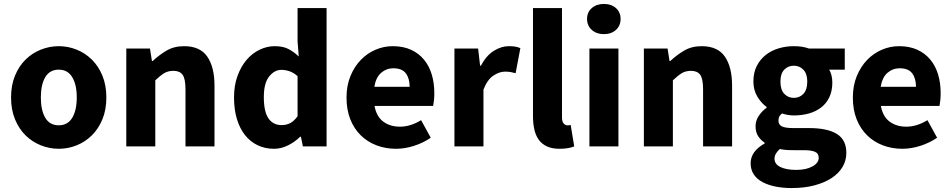

<svg xmlns="http://www.w3.org/2000/svg" viewBox="-20 -742 4824 973"><path d="M278 12Q231 12 187 -5.5Q143 -23 109.5 -56Q76 -89 56 -137.5Q36 -186 36 -248Q36 -310 56 -358.5Q76 -407 109.5 -440Q143 -473 187 -490.5Q231 -508 278 -508Q325 -508 368.5 -490.5Q412 -473 445.5 -440Q479 -407 499 -358.5Q519 -310 519 -248Q519 -186 499 -137.5Q479 -89 445.5 -56Q412 -23 368.5 -5.5Q325 12 278 12ZM278 -107Q323 -107 346 -145Q369 -183 369 -248Q369 -313 346 -351Q323 -389 278 -389Q232 -389 209.5 -351Q187 -313 187 -248Q187 -183 209.5 -145Q232 -107 278 -107Z M620 0V-496H740L750 -433H754Q786 -463 824 -485.5Q862 -508 913 -508Q994 -508 1030.5 -455Q1067 -402 1067 -308V0H920V-289Q920 -343 905.5 -363Q891 -383 859 -383Q831 -383 811 -370.5Q791 -358 767 -335V0Z M1369 12Q1323 12 1285.5 -6Q1248 -24 1221.5 -57.5Q1195 -91 1180.5 -139Q1166 -187 1166 -248Q1166 -309 1183.5 -357Q1201 -405 1229.5 -438.5Q1258 -472 1295.5 -490Q1333 -508 1372 -508Q1414 -508 1441 -494Q1468 -480 1494 -456L1488 -532V-701H1635V0H1515L1505 -49H1501Q1475 -23 1440 -5.5Q1405 12 1369 12ZM1407 -108Q1431 -108 1450.5 -118Q1470 -128 1488 -153V-356Q1468 -374 1447 -381Q1426 -388 1406 -388Q1371 -388 1344 -354.5Q1317 -321 1317 -250Q1317 -176 1340.5 -142Q1364 -108 1407 -108Z M1987 12Q1934 12 1888 -5.5Q1842 -23 1808 -56.5Q1774 -90 1755 -138Q1736 -186 1736 -248Q1736 -308 1756 -356.5Q1776 -405 1808.5 -438.5Q1841 -472 1883 -490Q1925 -508 1970 -508Q2023 -508 2062.5 -490Q2102 -472 2128.5 -440Q2155 -408 2168 -364.5Q2181 -321 2181 -270Q2181 -250 2179 -232Q2177 -214 2175 -205H1878Q1888 -151 1922.5 -125.5Q1957 -100 2007 -100Q2060 -100 2114 -133L2163 -44Q2125 -18 2078.5 -3Q2032 12 1987 12ZM1877 -302H2056Q2056 -344 2037 -370Q2018 -396 1973 -396Q1938 -396 1911.5 -373Q1885 -350 1877 -302Z M2283 0V-496H2403L2413 -409H2417Q2444 -460 2482 -484Q2520 -508 2558 -508Q2579 -508 2592.5 -505.5Q2606 -503 2617 -498L2593 -371Q2579 -375 2567 -377Q2555 -379 2539 -379Q2511 -379 2480.5 -359Q2450 -339 2430 -288V0Z M2816 12Q2778 12 2752 0Q2726 -12 2710.5 -33.5Q2695 -55 2688 -85.5Q2681 -116 2681 -154V-701H2828V-148Q2828 -125 2836.5 -116Q2845 -107 2854 -107Q2859 -107 2862.5 -107Q2866 -107 2872 -109L2890 0Q2878 5 2859.5 8.5Q2841 12 2816 12Z M2967 0V-496H3114V0ZM3040 -569Q3003 -569 2979 -590.5Q2955 -612 2955 -646Q2955 -680 2979 -701Q3003 -722 3040 -722Q3078 -722 3101.5 -701Q3125 -680 3125 -646Q3125 -612 3101.5 -590.5Q3078 -569 3040 -569Z M3243 0V-496H3363L3373 -433H3377Q3409 -463 3447 -485.5Q3485 -508 3536 -508Q3617 -508 3653.5 -455Q3690 -402 3690 -308V0H3543V-289Q3543 -343 3528.5 -363Q3514 -383 3482 -383Q3454 -383 3434 -370.5Q3414 -358 3390 -335V0Z M3992 211Q3948 211 3910.5 203.5Q3873 196 3844.5 181Q3816 166 3800 142Q3784 118 3784 85Q3784 25 3855 -15V-19Q3835 -32 3822 -52Q3809 -72 3809 -103Q3809 -130 3825 -154.5Q3841 -179 3865 -196V-200Q3839 -218 3818.5 -251.5Q3798 -285 3798 -329Q3798 -374 3815 -407.5Q3832 -441 3860.5 -463.5Q3889 -486 3926 -497Q3963 -508 4003 -508Q4047 -508 4080 -496H4261V-389H4182Q4189 -378 4193.5 -361Q4198 -344 4198 -324Q4198 -281 4183 -249.5Q4168 -218 4141.5 -197.5Q4115 -177 4079.5 -167Q4044 -157 4003 -157Q3974 -157 3943 -167Q3933 -159 3929 -151Q3925 -143 3925 -130Q3925 -111 3941.5 -102Q3958 -93 4000 -93H4080Q4172 -93 4220.5 -63.5Q4269 -34 4269 33Q4269 72 4249.5 104.5Q4230 137 4194 160.5Q4158 184 4107 197.5Q4056 211 3992 211ZM4003 -246Q4032 -246 4051.5 -266.5Q4071 -287 4071 -329Q4071 -368 4051.5 -388.5Q4032 -409 4003 -409Q3974 -409 3954.5 -389Q3935 -369 3935 -329Q3935 -287 3954.5 -266.5Q3974 -246 4003 -246ZM4015 119Q4065 119 4097 101.5Q4129 84 4129 58Q4129 35 4109.5 27Q4090 19 4053 19H4002Q3976 19 3960 17.5Q3944 16 3932 13Q3905 37 3905 62Q3905 90 3935 104.5Q3965 119 4015 119Z M4553 12Q4500 12 4454 -5.5Q4408 -23 4374 -56.5Q4340 -90 4321 -138Q4302 -186 4302 -248Q4302 -308 4322 -356.5Q4342 -405 4374.5 -438.5Q4407 -472 4449 -490Q4491 -508 4536 -508Q4589 -508 4628.5 -490Q4668 -472 4694.5 -440Q4721 -408 4734 -364.5Q4747 -321 4747 -270Q4747 -250 4745 -232Q4743 -214 4741 -205H4444Q4454 -151 4488.5 -125.5Q4523 -100 4573 -100Q4626 -100 4680 -133L4729 -44Q4691 -18 4644.5 -3Q4598 12 4553 12ZM4443 -302H4622Q4622 -344 4603 -370Q4584 -396 4539 -396Q4504 -396 4477.5 -373Q4451 -350 4443 -302Z"/></svg>

Font: TypoPRO Source Sans Pro
Style: Bold
Weight: 700
Designer: Paul D. Hunt
Foundry: Adobe Systems Incorporated
Version: Version 2.020;PS 2.000;hotconv 1.0.86;makeotf.lib2.5.63406